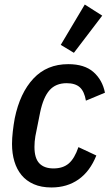

<svg xmlns="http://www.w3.org/2000/svg" viewBox="-20 -815 484 847"><path d="M207 12Q162 12 129 -2.5Q96 -17 75 -42.5Q54 -68 43.5 -103Q33 -138 33 -180Q33 -205 36.5 -235.5Q40 -266 45 -293Q68 -405 127.5 -468.5Q187 -532 281 -532Q353 -532 392.5 -497Q432 -462 443 -406L359 -371Q352 -412 332 -430Q312 -448 274 -448Q226 -448 198.5 -417Q171 -386 157 -319L136 -214Q134 -203 133 -190.5Q132 -178 132 -167Q132 -117 153.5 -94.5Q175 -72 216 -72Q258 -72 283.5 -94Q309 -116 326 -166L405 -129Q377 -59 326.5 -23.5Q276 12 207 12ZM306 -582 248 -617 354 -795 431 -746Z"/></svg>

Font: IBM Plex Sans Condensed Medium
Style: Italic
Weight: 500
Width: 3
Italic angle: -11°
Designer: Mike Abbink, Paul van der Laan, Pieter van Rosmalen
Foundry: Bold Monday
Version: Version 1.3